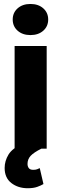

<svg xmlns="http://www.w3.org/2000/svg" viewBox="-20 -765 315 988"><path d="M45.4 -664.6Q45.4 -699.7 70.8 -722.2Q96.2 -744.6 136.7 -744.6Q177.2 -744.6 202.6 -722.2Q228 -699.7 228 -664.6Q228 -629.4 202.6 -606.9Q177.2 -584.5 136.7 -584.5Q96.2 -584.5 70.8 -606.9Q45.4 -629.4 45.4 -664.6ZM220.2 -528.3V0H55.2V-528.3ZM102.1 -29.3 192.9 0Q153.8 19.5 137.7 36.9Q121.6 54.2 121.6 78.6Q121.6 91.3 128.2 100.1Q134.8 108.9 150.9 108.9Q163.6 108.9 170.9 106Q178.2 103 184.6 100.1L203.6 182.1Q191.4 189.5 171.9 196.5Q152.3 203.6 122.6 203.6Q73.2 203.6 38.6 177Q3.9 150.4 3.9 99.1Q3.9 63.5 23.7 30.5Q43.5 -2.4 102.1 -29.3Z"/></svg>

Font: Vazirmatn UI Black
Style: Regular
Weight: 900
Designer: Saber Rastikerdar
Foundry: Saber Rastikerdar
Version: Version 33.003